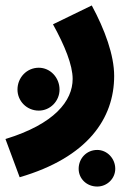

<svg xmlns="http://www.w3.org/2000/svg" viewBox="-56 -419 497 703"><path d="M16 230C266 157 362 14 362 -141C362 -217 328 -310 280 -399L138 -330C181 -252 210 -181 210 -130C210 -50 144 35 -36 90ZM86 -14C128 -14 162 -49 162 -91C162 -135 128 -171 86 -171C42 -171 8 -135 8 -91C8 -49 42 -14 86 -14ZM300 264C336 264 366 235 366 199C366 161 336 130 300 130C261 130 232 161 232 199C232 235 261 264 300 264Z"/></svg>

Font: Noto Sans Arabic UI Extra
Style: Regular
Weight: 800
Designer: Nadine Chahine - Monotype Design Team
Foundry: Monotype Imaging Inc.
Version: Version 1.900